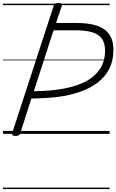

<svg xmlns="http://www.w3.org/2000/svg" viewBox="-20 -910 791 1305"><path d="M86 14Q73 14 66.5 9.5Q60 5 63 -6L345 -871Q349 -881 355.5 -885.5Q362 -890 377 -890Q390 -890 396.5 -885.5Q403 -881 400 -870L361 -754H498Q582 -754 638 -735.5Q694 -717 722.5 -676.5Q751 -636 751 -571Q751 -499 723.5 -444Q696 -389 645.5 -350Q595 -311 525.5 -286.5Q456 -262 371 -251Q328 -246 282 -243.5Q236 -241 193 -240L118 -5Q114 5 107.5 9.5Q101 14 86 14ZM210 -290Q237 -290 266 -291.5Q295 -293 324 -295.5Q353 -298 380 -302Q476 -316 546.5 -348.5Q617 -381 655.5 -435.5Q694 -490 694 -567Q694 -617 672 -647.5Q650 -678 605.5 -691Q561 -704 493 -704H344ZM0 365H725V375H0ZM0 -20H725V0H0ZM0 -505H725V-500H0ZM0 -885H725V-875H0Z"/></svg>

Font: Playwrite DK Loopet Guides
Style: Regular
Weight: 400
Designer: Veronika Burian, José Scaglione
Foundry: TypeTogether
Version: Version 1.003